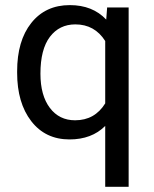

<svg xmlns="http://www.w3.org/2000/svg" viewBox="-20 -531 595 744"><path d="M136.7 -245.6Q136.7 -161.1 173.3 -112.8Q209.5 -64.9 271 -64.9Q347.2 -64.9 387.7 -130.4V-372.1Q346.7 -436.5 272 -436.5Q210 -436.5 173.3 -388.2Q136.7 -339.8 136.7 -245.6ZM46.4 -249V-254.9Q46.4 -373 101.1 -441.9Q156.2 -511.2 250.5 -511.2Q338.9 -511.2 391.6 -455.1L395 -500V-502H397H476.1H478.5V-500V190.9V192.9H476.1H390.1H387.7V190.9V-43Q361.3 -16.6 326.7 -3.7Q292 9.3 249.5 9.3Q155.8 9.3 101.1 -61.5Q46.4 -132.3 46.4 -249Z"/></svg>

Font: MAUL
Style: Regular
Weight: 400
Designer: MAUL
Version: Version 1.0; 2020; ttfautohint (v1.8.3)